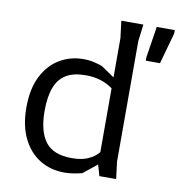

<svg xmlns="http://www.w3.org/2000/svg" viewBox="-82 -804 835 891"><g transform="rotate(10 335.0 -358.0)"><path d="M279 12Q215 12 164 -19Q113 -50 83.5 -110Q54 -170 54 -255Q54 -345 85 -404.5Q116 -464 166.5 -493Q217 -522 275 -522Q304 -522 327 -516.5Q350 -511 366 -505L464 -438V-378Q446 -399 422.5 -415Q399 -431 369 -440.5Q339 -450 299 -450Q243 -450 208 -429Q173 -408 156.5 -364.5Q140 -321 140 -255Q140 -158 177.5 -109Q215 -60 301 -60Q342 -60 369 -70Q396 -80 413.5 -95.5Q431 -111 441 -129L449 -69L363 0Q344 5 323 8.5Q302 12 279 12ZM443 0 428 -52V-648L418 -728H522L512 -648V-80L522 0ZM562 -565V-581L585 -728H670V-712L629 -565Z"/></g></svg>

Font: AR One Sans
Style: Regular
Weight: 400
Designer: Niteesh Yadav
Foundry: Niteesh Yadav
Version: Version 1.001;gftools[0.9.33]